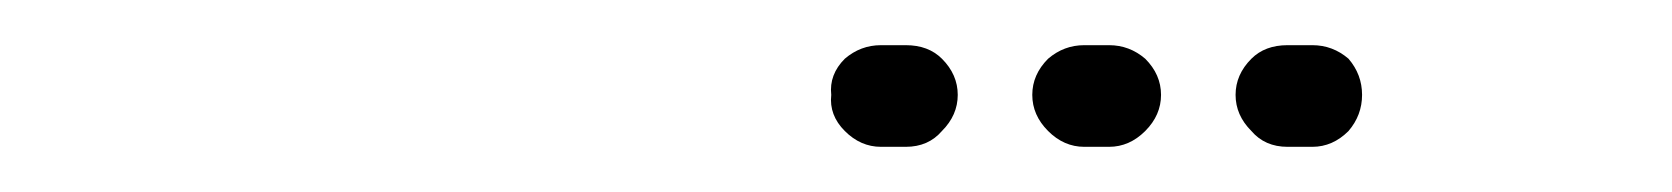

<svg xmlns="http://www.w3.org/2000/svg" viewBox="-20 -583 740 85"><path d="M354 -525Q347 -532 348 -541Q347 -550 354 -557Q361 -563 370 -563H381Q391 -563 397 -557Q404 -550 404 -541Q404 -532 397 -525Q391 -518 381 -518H370Q361 -518 354 -525ZM487 -525Q494 -532 494 -541Q494 -550 487 -557Q480 -563 471 -563H460Q451 -563 444 -557Q437 -550 437 -541Q437 -532 444 -525Q451 -518 460 -518H471Q480 -518 487 -525ZM577 -525Q583 -532 583 -541Q583 -550 577 -557Q570 -563 561 -563H550Q540 -563 534 -557Q527 -550 527 -541Q527 -532 534 -525Q540 -518 550 -518H561Q570 -518 577 -525Z"/></svg>

Font: FRB American Cursive Guidelines Dotted Extrabold
Style: Bold Italic
Weight: 800
Italic angle: -25°
Version: Version 2.0;Modular Font Editor K font №1